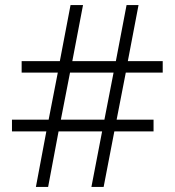

<svg xmlns="http://www.w3.org/2000/svg" viewBox="-20 -734 686 754"><path d="M474 -449H619V-494H482L524 -714H477L435 -494H264L306 -714H257L215 -494H65V-449H207L171 -264H27V-218H162L121 0H169L210 -218H381L339 0H387L429 -218H583V-264H438ZM219 -264 255 -449H426L390 -264Z"/></svg>

Font: Noto Sans Meetei Mayek Light
Style: Regular
Weight: 300
Designer: Monotype Design Team and Neelakash Kshetrimayum
Foundry: Monotype Imaging Inc.
Version: Version 2.002